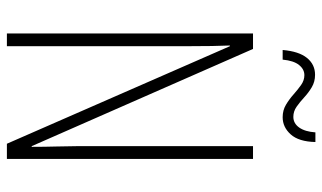

<svg xmlns="http://www.w3.org/2000/svg" viewBox="-209 -726 935 557"><g transform="rotate(90 258.5 -447.5)"><path d="M441 0H397L114 -647H112Q113 -623 113.5 -594Q114 -565 114 -526V0H77V-714H122L404 -72H406Q406 -108 405 -143.5Q404 -179 404 -202V-714H441ZM125 -800Q129 -847 148 -870.5Q167 -894 197 -894Q217 -894 233 -884.5Q249 -875 262.5 -862.5Q276 -850 289.5 -840.5Q303 -831 319 -831Q338 -831 350 -848Q362 -865 364 -895H392Q391 -847 370 -823.5Q349 -800 320 -800Q300 -800 284 -809.5Q268 -819 254 -831.5Q240 -844 226.5 -853.5Q213 -863 198 -863Q181 -863 168.5 -847.5Q156 -832 153 -800Z"/></g></svg>

Font: Noto Sans Khmer UI ExtraCondensed ExtraLight
Style: Regular
Weight: 200
Width: 2
Designer: Danh Hong and the Monotype Design Team
Foundry: Monotype Imaging Inc.
Version: Version 2.002; ttfautohint (v1.8.4.7-5d5b)